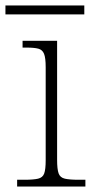

<svg xmlns="http://www.w3.org/2000/svg" viewBox="-34 -686 342 706"><path d="M29 0V-25H56Q89 -25 106 -29Q123 -33 128.5 -48Q134 -63 134 -97V-439Q134 -473 128 -488Q122 -503 107 -507Q92 -511 64 -511H49V-536H176V-98Q176 -64 181.5 -48.5Q187 -33 204.5 -29Q222 -25 255 -25H280V0ZM-14 -633V-666H276V-633Z"/></svg>

Font: Noto Serif Gujarati ExtraLight
Style: Regular
Weight: 250
Version: Version 2.102